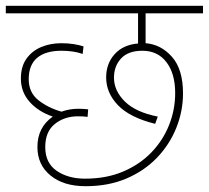

<svg xmlns="http://www.w3.org/2000/svg" viewBox="-20 -642 720 662"><path d="M273 -26Q347 -26 404.5 -50.5Q462 -75 502 -116.5Q542 -158 563 -211Q584 -264 584 -321Q584 -388 554 -427.5Q524 -467 471 -467Q422 -467 397.5 -440.5Q373 -414 373 -374Q373 -329 410.5 -292Q448 -255 524 -240L515 -215Q427 -237 386.5 -279.5Q346 -322 346 -375Q346 -423 375.5 -455.5Q405 -488 456 -492V-596H0V-622H680V-596H482V-493Q535 -489 573 -446Q611 -403 611 -320Q611 -259 588 -201.5Q565 -144 521.5 -98.5Q478 -53 416 -26.5Q354 0 275 0Q199 0 154 -37Q109 -74 109 -135Q109 -203 162 -240Q112 -257 82 -291Q52 -325 52 -371Q52 -413 71.5 -440Q91 -467 122.5 -480Q154 -493 191 -493Q214 -493 233.5 -490Q253 -487 268 -482L265 -456Q234 -467 192 -467Q137 -467 108 -442.5Q79 -418 79 -369Q79 -323 112.5 -296.5Q146 -270 192 -257Q220 -267 250 -267Q258 -267 267.5 -266.5Q277 -266 284 -265L282 -239Q276 -240 267.5 -240.5Q259 -241 249 -241Q202 -241 169 -214.5Q136 -188 136 -135Q136 -80 175.5 -53Q215 -26 273 -26Z"/></svg>

Font: Noto Sans Thin
Style: Regular
Weight: 100
Designer: Monotype Design Team
Foundry: Monotype Imaging Inc.
Version: Version 2.007